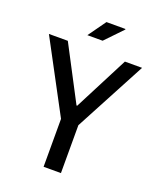

<svg xmlns="http://www.w3.org/2000/svg" viewBox="-155 -946 857 1040"><g transform="rotate(20 273.5 -426.5)"><path d="M224 0V-276L5 -686H114L278 -373H282L443 -686H542L324 -276V0ZM203 -751 276 -853H385L386 -850L291 -751Z"/></g></svg>

Font: Archivo Narrow Medium
Style: Regular
Weight: 500
Designer: Hector Gatti
Foundry: Omnibus-Type
Version: Version 3.002